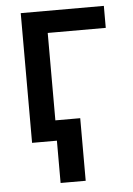

<svg xmlns="http://www.w3.org/2000/svg" viewBox="-51 -569 540 782"><g transform="rotate(-5 218.5 -178.5)"><path d="M403.3 -440.4H166V-83H267.6V172.9H165V0H63.5V-530.3H403.3Z"/></g></svg>

Font: Pretendard GOV Medium
Style: Regular
Weight: 500
Designer: Base glyphs from Inter by Rasmus Andersson; Hangeul glyphs from Noto Sans CJK(Source Han Sans) by Jang Soo-young and Kan
Foundry: Kil Hyung-jin
Version: Version 1.309